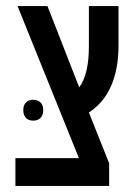

<svg xmlns="http://www.w3.org/2000/svg" viewBox="-20 -615 440 635"><path d="M31 0H341V-75L274 -243C339 -285 372 -360 372 -466V-595H274V-463C274 -401 264 -356 242 -326L137 -595H38L241 -92H31ZM57 -251C57 -227 71 -216 90 -216C109 -216 123 -227 123 -251C123 -274 109 -285 90 -285C71 -285 57 -274 57 -251Z"/></svg>

Font: Noto Sans Hebrew ExtraCondensed Medium
Style: Regular
Weight: 500
Width: 2
Designer: Monotype Design Team
Foundry: Monotype Imaging Inc.
Version: Version 2.004